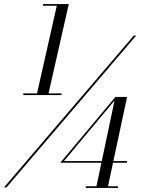

<svg xmlns="http://www.w3.org/2000/svg" viewBox="-37 -826 698 949"><path d="M78.1 -364.3H146L243.7 -797.6H175.3V-805.9H303L202.9 -364.3H267.1V-356H78.1ZM624 -649.9H636L-4.9 100.1H-17.1ZM545.9 94.7V103H387V94.7H439.7L464.4 -21.7H261L533.4 -346.9H591.1L523.4 -30H591.1V-21.7H521.7L496.8 94.7ZM279.1 -30H466.1L529.1 -328.9Z"/></svg>

Font: Bodoni* 16
Style: Italic
Weight: 400
Italic angle: -13°
Version: Version 2.000